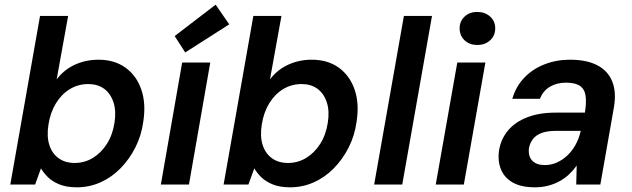

<svg xmlns="http://www.w3.org/2000/svg" viewBox="-20 -788 2699 820"><path d="M308 12Q264 12 233.5 -0.5Q203 -13 184.5 -31.5Q166 -50 155 -69L130 0H24L151 -720H271L222 -449Q254 -491 300.5 -512Q347 -533 400 -533Q469 -533 516 -499Q563 -465 583.5 -405.5Q604 -346 592 -269Q584 -209 558 -158Q532 -107 494 -68.5Q456 -30 408.5 -9Q361 12 308 12ZM299 -92Q341 -92 376.5 -113.5Q412 -135 436.5 -173.5Q461 -212 469 -264Q477 -314 464.5 -351.5Q452 -389 424.5 -409Q397 -429 357 -429Q314 -429 278.5 -407.5Q243 -386 219 -347Q195 -308 187 -256Q179 -206 190.5 -169.5Q202 -133 230 -112.5Q258 -92 299 -92Z M667 0 758 -521H878L787 0ZM771 -564 726 -634 901 -768 959 -684Z M1219 12Q1175 12 1144.5 -0.5Q1114 -13 1095.5 -31.5Q1077 -50 1066 -69L1041 0H935L1062 -720H1182L1133 -449Q1165 -491 1211.5 -512Q1258 -533 1311 -533Q1380 -533 1427 -499Q1474 -465 1494.5 -405.5Q1515 -346 1503 -269Q1495 -209 1469 -158Q1443 -107 1405 -68.5Q1367 -30 1319.5 -9Q1272 12 1219 12ZM1210 -92Q1252 -92 1287.5 -113.5Q1323 -135 1347.5 -173.5Q1372 -212 1380 -264Q1388 -314 1375.5 -351.5Q1363 -389 1335.5 -409Q1308 -429 1268 -429Q1225 -429 1189.5 -407.5Q1154 -386 1130 -347Q1106 -308 1098 -256Q1090 -206 1101.5 -169.5Q1113 -133 1141 -112.5Q1169 -92 1210 -92Z M1578 0 1705 -720H1825L1698 0Z M1841 0 1933 -521H2053L1961 0ZM2019 -596Q1985 -596 1964 -616Q1943 -636 1943 -667Q1943 -697 1964 -717Q1985 -737 2018 -737Q2051 -737 2073 -717.5Q2095 -698 2095 -667Q2095 -636 2073.5 -616Q2052 -596 2019 -596Z M2265 12Q2205 12 2169 -9Q2133 -30 2119 -66Q2105 -102 2111 -144Q2119 -194 2149.5 -230.5Q2180 -267 2231.5 -287Q2283 -307 2353 -307H2478Q2485 -350 2481 -378.5Q2477 -407 2457 -421Q2437 -435 2397 -435Q2358 -435 2328.5 -417.5Q2299 -400 2286 -366H2168Q2183 -418 2218.5 -455.5Q2254 -493 2305 -513Q2356 -533 2414 -533Q2486 -533 2531.5 -509Q2577 -485 2595 -439.5Q2613 -394 2602 -330L2544 0H2441L2443 -81Q2429 -61 2411 -44Q2393 -27 2370.5 -14.5Q2348 -2 2321.5 5Q2295 12 2265 12ZM2307 -83Q2334 -83 2358.5 -94Q2383 -105 2403.5 -124.5Q2424 -144 2438 -169.5Q2452 -195 2459 -224L2460 -229H2352Q2317 -229 2293 -220Q2269 -211 2256 -194Q2243 -177 2239 -155Q2235 -121 2253 -102Q2271 -83 2307 -83Z"/></svg>

Font: DM Sans 10pt SemiBold
Style: Italic
Weight: 600
Italic angle: -10°
Version: Version 4.004;gftools[0.9.30]